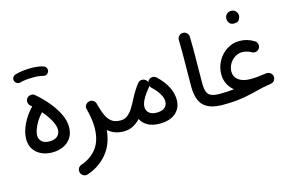

<svg xmlns="http://www.w3.org/2000/svg" viewBox="-114 -973 2366 1542"><g transform="rotate(-15 1069.0 -201.5)"><path d="M39.6 -118.2Q39.6 -176.3 70.8 -241.2Q102.1 -306.2 154.3 -360.4Q147.9 -366.2 141.1 -372.1Q127 -384.3 125.5 -403.6Q124 -422.9 136.2 -437Q148.9 -451.2 168 -452.6Q187 -454.1 201.2 -441.9Q257.8 -393.1 302.2 -339.1Q346.7 -285.2 372.3 -230.5Q397.9 -175.8 397.9 -125.5Q397.9 -72.8 374 -36.1Q350.1 0.5 309.1 19.5Q268.1 38.6 217.3 38.6Q167 38.6 126.7 20Q86.4 1.5 63 -33.7Q39.6 -68.8 39.6 -118.2ZM132.3 -123.5Q132.3 -93.8 153.6 -73.5Q174.8 -53.2 217.3 -53.2Q261.7 -53.2 283.9 -74Q306.2 -94.7 306.2 -127.9Q306.2 -158.7 283.7 -202.4Q261.2 -246.1 218.8 -294.9Q177.7 -251.5 155 -203.9Q132.3 -156.2 132.3 -123.5ZM65.9 -596.7Q61.5 -610.8 68.8 -624.5Q76.2 -638.2 91.3 -643.1Q117.7 -651.4 153.6 -656Q189.5 -660.6 224.6 -660.6Q292 -660.6 332 -644.5Q346.7 -636.7 351.1 -620.4Q355.5 -604 346.2 -590.3Q330.6 -566.9 304.2 -574.2Q272 -583.5 224.6 -583.5Q191.4 -583.5 161.6 -580.3Q131.8 -577.1 112.3 -570.8Q97.7 -566.9 84 -574.7Q70.3 -582.5 65.9 -596.7Z M571.3 -226.1Q564.9 -243.7 576.2 -260.3Q587.4 -276.9 606 -281.2Q614.3 -283.2 622.1 -282.2Q636.7 -280.3 647.2 -270.5Q657.7 -260.7 661.1 -248Q663.1 -239.7 665 -231.4Q679.7 -177.2 697.3 -140.9Q714.8 -104.5 741.9 -86.2Q769 -67.9 813.5 -67.9H814Q833 -67.9 846.4 -54.4Q859.9 -41 859.9 -22Q859.9 -2.9 846.4 10.5Q833 23.9 814 23.9H813.5Q773.4 23.9 741.5 11.7Q709.5 -0.5 684.1 -22.5Q672.9 96.2 608.2 172.6Q543.5 249 444.8 282.2Q424.3 288.6 407.7 278.8Q391.1 269 386.2 252.4Q379.9 231 389.9 215.1Q399.9 199.2 415 194.3Q498.5 166.5 546.6 102.1Q594.7 37.6 594.7 -68.4Q594.7 -137.7 572.8 -221.2Q572.3 -223.6 571.3 -226.1Z M768.1 -22Q768.1 -41 781.5 -54.4Q794.9 -67.9 814 -67.9Q846.7 -67.9 871.3 -87.6Q896 -107.4 916.3 -140.1Q936.5 -172.9 956.5 -212.4Q972.2 -243.2 990.5 -272Q1008.8 -300.8 1026.4 -322.3L1027.3 -323.7Q1042 -341.3 1066.4 -338.4Q1080.6 -336.9 1091.3 -328.1Q1101.6 -319.8 1105.5 -306.6Q1108.4 -316.4 1115.7 -323.7Q1128.4 -337.9 1147.7 -338.1Q1167 -338.4 1180.7 -325.7Q1290 -221.7 1290 -111.3Q1290 -44.4 1242.9 -2.9Q1195.8 38.6 1109.4 38.6Q1050.8 38.6 1011.5 17.1Q972.2 -4.4 954.1 -41.5Q928.2 -13.7 893.6 5.1Q858.9 23.9 814 23.9Q794.9 23.9 781.5 10.5Q768.1 -2.9 768.1 -22ZM1023.9 -121.6Q1023.9 -91.8 1045.4 -72.5Q1066.9 -53.2 1107.4 -53.2Q1155.3 -53.2 1176.5 -73Q1197.8 -92.8 1197.8 -123Q1197.8 -182.6 1117.2 -258.8Q1108.9 -266.6 1105.5 -277.8Q1102.5 -269.5 1097.2 -263.2Q1082.5 -246.1 1065.9 -222.4Q1049.3 -198.7 1038.6 -177.2Q1023.9 -146.5 1023.9 -121.6Z M1429.2 -188.5Q1429.2 -280.8 1430.9 -373.8Q1432.6 -466.8 1430.2 -569.8Q1429.7 -588.9 1442.6 -603Q1455.6 -617.2 1474.6 -617.7Q1493.2 -618.7 1507.6 -605.5Q1522 -592.3 1522.5 -573.2Q1524.9 -471.7 1523.2 -377.4Q1521.5 -283.2 1521.5 -189.9Q1521.5 -144 1530.8 -117.2Q1540 -90.3 1565.2 -79.1Q1590.3 -67.9 1637.7 -67.9H1638.2Q1657.2 -67.9 1670.7 -54.4Q1684.1 -41 1684.1 -22Q1684.1 -2.9 1670.7 10.5Q1657.2 23.9 1638.2 23.9H1637.7Q1530.3 23.9 1479.7 -24.2Q1429.2 -72.3 1429.2 -188.5Z M1592.3 -22Q1592.3 -41 1605.7 -54.4Q1619.1 -67.9 1638.2 -67.9Q1703.6 -67.9 1755.4 -74.2Q1723.6 -99.1 1705.8 -135.3Q1688 -171.4 1688 -215.8Q1688 -274.9 1716.1 -325.4Q1744.1 -376 1791.5 -406.7Q1838.9 -437.5 1897 -437.5Q1962.4 -437.5 2017.6 -402.8Q2033.7 -393.1 2038.3 -374.5Q2043 -356 2033.2 -339.8Q2023.9 -323.7 2005.6 -319.1Q1987.3 -314.5 1970.2 -324.2Q1955.6 -333.5 1934.8 -339.4Q1914.1 -345.2 1895 -345.2Q1862.8 -345.2 1834.7 -327.1Q1806.6 -309.1 1789.3 -279.5Q1772 -250 1772 -215.8Q1772 -171.4 1807.6 -145Q1843.3 -118.7 1905.8 -118.7Q1933.1 -118.7 1963.1 -121.3Q1993.2 -124 2036.1 -130.4Q2058.6 -133.8 2075.7 -119.1Q2076.2 -118.7 2076.7 -118.2Q2076.7 -118.2 2077.1 -117.7Q2088.4 -107.4 2090.8 -92.8Q2092.3 -83.5 2089.8 -74.2Q2086.4 -59.1 2074.2 -49.3Q2073.7 -49.3 2073.7 -48.8Q2073.2 -48.8 2073.2 -48.3Q2064 -42 2053.2 -40Q2016.6 -34.7 1984.1 -27.8Q1951.7 -21 1915 -11.2Q1864.7 1.5 1821.5 9.3Q1778.3 17.1 1734.4 20.5Q1690.4 23.9 1638.2 23.9Q1619.1 23.9 1605.7 10.5Q1592.3 -2.9 1592.3 -22ZM1842.8 -638.2Q1842.8 -657.7 1857.2 -673.1Q1871.6 -688.5 1894.5 -688.5Q1910.6 -688.5 1921.9 -681.9Q1933.1 -675.3 1939.5 -665Q1947.8 -652.8 1947.8 -637.7Q1947.8 -621.6 1937 -602.8Q1926.3 -584 1894.5 -584Q1873.5 -584 1862.3 -593.3Q1851.1 -602.5 1846.7 -614.7Q1842.8 -625 1842.8 -638.2Z"/></g></svg>

Font: Mikhak Medium
Style: Regular
Weight: 500
Designer: Amin Abedi
Version: Version 3.3